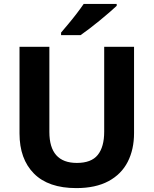

<svg xmlns="http://www.w3.org/2000/svg" viewBox="-20 -954 787 984"><path d="M667 -272Q667 -188 634.5 -124.5Q602 -61 536 -25.5Q470 10 371 10Q228 10 154 -64.5Q80 -139 80 -270V-714H233V-278Q233 -119 374 -119Q448 -119 481 -160Q514 -201 514 -279V-714H667ZM578 -924Q563 -910 540 -890Q517 -870 490 -848Q463 -826 437.5 -806.5Q412 -787 393 -774H293V-787Q309 -806 330.5 -831.5Q352 -857 373 -884.5Q394 -912 409 -934H578Z"/></svg>

Font: Noto Sans Khmer UI
Style: Bold
Weight: 700
Designer: Danh Hong and the Monotype Design Team
Foundry: Monotype Imaging Inc.
Version: Version 2.002; ttfautohint (v1.8.4.7-5d5b)